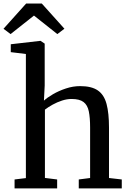

<svg xmlns="http://www.w3.org/2000/svg" viewBox="-37 -1046 720 1066"><path d="M106.7 -57.2V-746.2L22.8 -756.5V-800.3L186.2 -819.1H188.3L211.1 -803.8L211.2 -572L206.9 -487.3Q224.8 -504.1 257 -522.8Q289.2 -541.6 328.7 -554.7Q368.2 -567.9 407.9 -567.9Q471.5 -567.9 506.3 -543.8Q541 -519.8 554.6 -468.8Q568.2 -417.8 568.2 -337.5V-57.7L639.1 -49.6V0H400.3V-49.6L463.3 -57.7V-338Q463.3 -392.5 456.1 -427.7Q448.9 -462.8 426.8 -479.6Q404.7 -496.5 360.3 -496.5Q334.5 -496.5 307.2 -487.6Q280 -478.7 255.2 -465Q230.4 -451.3 212.4 -437.3V-58.1L280.3 -49.6V0H43.9V-49.6ZM21.7 -856.7 -17.5 -886.3 108.1 -1026.3H195.1L320.6 -886.6L281.4 -856.7L151.6 -959.5Z"/></svg>

Font: Merriweather Light
Style: Regular
Weight: 300
Designer: Eben Sorkin
Foundry: Eben Sorkin
Version: Version 2.100